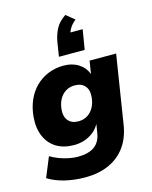

<svg xmlns="http://www.w3.org/2000/svg" viewBox="-143 -904 943 1188"><g transform="rotate(-15 328.5 -310.5)"><path d="M253 191Q186 191 125 176.5Q64 162 17 133L69 6Q94 21 123 32Q152 43 183 49.5Q214 56 242 56Q310 56 348 29Q386 2 395 -55L404 -111Q388 -81 361.5 -60.5Q335 -40 303.5 -30Q272 -20 239 -20Q172 -20 125.5 -48.5Q79 -77 56.5 -129.5Q34 -182 40 -253Q45 -310 65.5 -357.5Q86 -405 120.5 -439.5Q155 -474 201 -493Q247 -512 301 -512Q356 -512 396 -486.5Q436 -461 452 -417V-419L465 -500H635L566 -64Q554 16 514 73Q474 130 408 160.5Q342 191 253 191ZM302 -155Q336 -155 361.5 -171.5Q387 -188 402 -217Q417 -246 419 -282Q423 -324 401 -350Q379 -376 335 -376Q302 -376 276.5 -359.5Q251 -343 236.5 -315Q222 -287 219 -251Q215 -208 237 -181.5Q259 -155 302 -155ZM288 -572 302 -661Q310 -708 329.5 -745Q349 -782 393 -812L447 -768Q421 -748 407.5 -724.5Q394 -701 390 -678L358 -699H474L453 -572Z"/></g></svg>

Font: Nunito Sans 9pt Black
Style: Italic
Weight: 900
Italic angle: -9°
Version: Version 3.101;gftools[0.9.27]